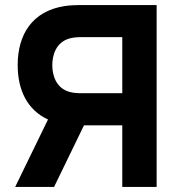

<svg xmlns="http://www.w3.org/2000/svg" viewBox="-20 -740 710 760"><path d="M600 0V-720H296C282 -720 255 -719 236 -716C107 -696 50 -603 50 -482C50 -384 88 -304.5 170 -267L40 0H194L312.5 -244H464V0ZM187 -482C187 -521 201 -573 256 -588C270 -592 288 -593 302 -593H464V-371H302C288 -371 270 -372 256 -376C201 -391 187 -443 187 -482Z"/></svg>

Font: Eudonet ExtraBold
Style: Regular
Weight: 800
Designer: Mikhail Sharanda
Foundry: Mikhail Sharanda
Version: Version 4.503;Glyphs 3.1.2 (3151)